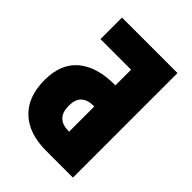

<svg xmlns="http://www.w3.org/2000/svg" viewBox="-205 -821 927 927"><g transform="rotate(45 258.5 -357.0)"><path d="M273.9 0Q157.7 0 92.8 -61Q27.8 -122.1 27.8 -236.8Q27.8 -347.2 94.5 -403.6Q161.1 -460 284.2 -460H288.1V-566.9H79.1V-713.9H458V0ZM284.2 -144H288.1V-315.9H285.2Q198.2 -315.9 198.2 -231.9Q198.2 -144 284.2 -144Z"/></g></svg>

Font: Open Sans Condensed ExtraBold
Style: Regular
Weight: 800
Width: 3
Designer: Monotype Design Team
Foundry: Monotype Imaging Inc.
Version: Version 3.000; ttfautohint (v1.8.4)